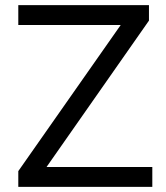

<svg xmlns="http://www.w3.org/2000/svg" viewBox="-20 -725 644 745"><path d="M51 0V-61L475 -666L481 -628H51V-705H558V-645L134 -39L128 -77H571V0Z"/></svg>

Font: Nunito Sans 9pt
Style: Regular
Weight: 400
Version: Version 3.101;gftools[0.9.27]